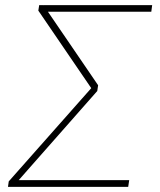

<svg xmlns="http://www.w3.org/2000/svg" viewBox="-20 -731 627 751"><path d="M360.4 -375 53.2 -26.4H485.4L481.4 0H11.2L14.2 -21.5L336.9 -386.2L129.9 -689.5L133.3 -710.9H150.4L150.9 -709.5V-710.9H575.2L571.8 -685.1H167.5L363.8 -397.5Z"/></svg>

Font: Roboto Mono Thin
Style: Italic
Weight: 250
Designer: Google
Version: Version 2.000985; 2015; ttfautohint (v1.3)